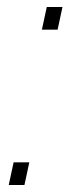

<svg xmlns="http://www.w3.org/2000/svg" viewBox="-20 -530 199 550"><path d="M100 -445 114 -510H159L145 -445ZM5 0 19 -65H64L50 0Z"/></svg>

Font: Saira Ultra Condensed Thin
Style: Italic
Weight: 100
Width: 1
Italic angle: -12°
Designer: Hector Gatti with collaboration of the Omnibus-Type team
Foundry: Omnibus-Type
Version: Version 1.001; ttfautohint (v1.8)